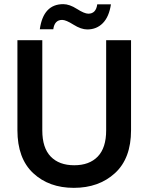

<svg xmlns="http://www.w3.org/2000/svg" viewBox="-20 -894 716 926"><path d="M336 12Q216 12 140 -59Q64 -130 64 -266V-700H184V-265Q184 -181 224.5 -139Q265 -97 338 -97Q411 -97 451.5 -139Q492 -181 492 -265V-700H612V-266Q612 -130 534.5 -59Q457 12 336 12ZM401 -752Q371 -752 334.5 -775Q298 -798 280 -798Q243 -798 237 -753H172Q189 -874 285 -874Q315 -874 351 -851Q387 -828 406 -828Q443 -828 449 -873H515Q506 -813 476 -782.5Q446 -752 401 -752Z"/></svg>

Font: AWOL-DM SemiBold
Style: Regular
Weight: 600
Designer: Colophon Foundry, Jonny Pinhorn, Mikhail Sharanda
Foundry: Colophon Foundry
Version: Version 1.000;Glyphs 3.2.3 (3260)